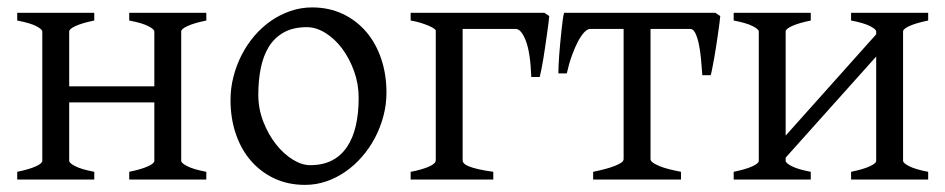

<svg xmlns="http://www.w3.org/2000/svg" viewBox="-20 -489 2575 523"><path d="M332 0V-21Q365.2 -27.8 382.8 -35.9Q400.4 -43.9 400.4 -50.8V-210H168.5V-50.8Q168.5 -44.9 184.8 -36.4Q201.2 -27.8 236.8 -21V0H26.9V-21Q60.1 -27.8 77.6 -35.9Q95.2 -43.9 95.2 -50.8V-403.3Q95.2 -409.2 78.9 -417.7Q62.5 -426.3 26.9 -433.1V-454.1H236.8V-433.1Q203.6 -426.3 186 -418.2Q168.5 -410.2 168.5 -403.3V-253.9H400.4V-403.3Q400.4 -409.2 384 -417.7Q367.7 -426.3 332 -433.1V-454.1H542V-433.1Q508.8 -426.3 491.2 -418.2Q473.6 -410.2 473.6 -403.3V-50.8Q473.6 -44.9 490 -36.4Q506.3 -27.8 542 -21V0Z M957 -222.2Q957 -260.7 944.3 -295.7Q931.6 -330.6 911.6 -357.2Q891.6 -383.8 866.2 -399.4Q840.8 -415 815.9 -415Q778.8 -415 753.4 -400.9Q728 -386.7 712.6 -362.1Q697.3 -337.4 690.4 -303.7Q683.6 -270 683.6 -231Q683.6 -192.4 697.3 -157.5Q710.9 -122.6 731.7 -96.2Q752.4 -69.8 777.3 -54.4Q802.2 -39.1 824.7 -39.1Q859.4 -39.1 884.3 -52Q909.2 -64.9 925.3 -88.9Q941.4 -112.8 949.2 -146.5Q957 -180.2 957 -222.2ZM1032.7 -236.8Q1032.7 -204.1 1024.4 -172.9Q1016.1 -141.6 1001.5 -113.8Q986.8 -85.9 966.3 -62.3Q945.8 -38.6 921.1 -21.5Q896.5 -4.4 868.7 5.1Q840.8 14.6 811 14.6Q764.6 14.6 727.3 -2.9Q689.9 -20.5 663.3 -51.3Q636.7 -82 622.3 -124.5Q607.9 -167 607.9 -216.8Q607.9 -249 616 -280.3Q624 -311.5 638.4 -339.6Q652.8 -367.7 673.1 -391.4Q693.4 -415 718 -432.1Q742.7 -449.2 771.2 -459Q799.8 -468.8 830.1 -468.8Q876 -468.8 913.3 -451.2Q950.7 -433.6 977.3 -402.6Q1003.9 -371.6 1018.3 -329.1Q1032.7 -286.6 1032.7 -236.8Z M1098.6 0V-21Q1112.3 -23.4 1124.5 -26.9Q1136.7 -30.3 1146.2 -34.2Q1155.8 -38.1 1161.4 -42.7Q1167 -47.4 1167 -52.7V-405.8Q1167 -407.7 1161.9 -411.4Q1156.7 -415 1147.5 -418.9Q1138.2 -422.9 1125.7 -426.8Q1113.3 -430.7 1098.6 -433.1V-454.1H1462.9L1476.1 -445.3Q1475.6 -439 1474.1 -426.3Q1472.7 -413.6 1470.2 -397.5Q1467.8 -381.3 1465.3 -363.3Q1462.9 -345.2 1460 -328.9Q1457 -312.5 1454.6 -299.3Q1452.1 -286.1 1450.2 -279.3H1427.2Q1424.8 -345.2 1412.4 -377.7Q1399.9 -410.2 1384.8 -410.2H1240.2V-52.7Q1240.2 -47.9 1244.1 -43.7Q1248 -39.6 1257.8 -35.6Q1267.6 -31.7 1283.4 -28.1Q1299.3 -24.4 1323.7 -21V0Z M1595.7 0V-21Q1612.3 -24.4 1627.2 -28.3Q1642.1 -32.2 1653.6 -36.6Q1665 -41 1671.9 -45.7Q1678.7 -50.3 1678.7 -55.7V-410.2H1587.9Q1580.1 -410.2 1571.5 -401.1Q1563 -392.1 1554.4 -376Q1545.9 -359.9 1537.8 -337.6Q1529.8 -315.4 1523.9 -289.1H1501Q1501 -295.9 1501.5 -309.3Q1502 -322.8 1503.2 -338.9Q1504.4 -355 1506.1 -372.6Q1507.8 -390.1 1509.5 -406.2Q1511.2 -422.4 1512.9 -435.1Q1514.6 -447.8 1516.6 -454.1H1928.7L1941.9 -445.3Q1941.4 -439 1939.9 -426.5Q1938.5 -414.1 1936 -398.4Q1933.6 -382.8 1931.2 -365.7Q1928.7 -348.6 1925.8 -332.8Q1922.9 -316.9 1920.4 -304Q1918 -291 1916 -284.2H1893.1Q1891.6 -307.1 1889.4 -329.8Q1887.2 -352.5 1883.3 -370.4Q1879.4 -388.2 1873.8 -399.2Q1868.2 -410.2 1860.4 -410.2H1752V-55.7Q1752 -50.8 1758.3 -46.1Q1764.6 -41.5 1775.6 -36.9Q1786.6 -32.2 1802 -28.3Q1817.4 -24.4 1835 -21V0Z M2298.3 0V-21Q2331.5 -27.8 2349.1 -35.9Q2366.7 -43.9 2366.7 -50.8V-335L2120.1 -59.6V-50.8Q2120.1 -44.9 2136.5 -36.4Q2152.8 -27.8 2188.5 -21V0H1978.5V-21Q2011.7 -27.8 2029.3 -35.9Q2046.9 -43.9 2046.9 -50.8V-403.3Q2046.9 -409.2 2030.5 -417.7Q2014.2 -426.3 1978.5 -433.1V-454.1H2188.5V-433.1Q2155.3 -426.3 2137.7 -418.2Q2120.1 -410.2 2120.1 -403.3V-119.6L2366.7 -395.5V-403.3Q2366.7 -409.2 2350.3 -417.7Q2334 -426.3 2298.3 -433.1V-454.1H2508.3V-433.1Q2475.1 -426.3 2457.5 -418.2Q2439.9 -410.2 2439.9 -403.3V-50.8Q2439.9 -44.9 2456.3 -36.4Q2472.7 -27.8 2508.3 -21V0Z"/></svg>

Font: Gentium Plus CyrE
Style: Regular
Weight: 400
Designer: J. Victor Gaultney, Annie Olsen, Iska Routamaa, Becca Hirsbrunner
Foundry: SIL International
Version: Version 5.000